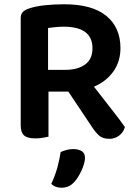

<svg xmlns="http://www.w3.org/2000/svg" viewBox="-20 -641 639 899"><path d="M207 -1Q198 1 181.5 4Q165 7 146 7Q108 7 92.5 -7Q77 -21 77 -54V-556Q77 -575 87 -585Q97 -595 115 -601Q147 -612 190.5 -616.5Q234 -621 280 -621Q412 -621 478 -566.5Q544 -512 544 -416Q544 -353 511 -306.5Q478 -260 420 -235Q464 -178 504.5 -126.5Q545 -75 565 -46Q557 -20 537 -5.5Q517 9 493 9Q462 9 445.5 -5Q429 -19 413 -43L300 -212H207ZM287 -314Q344 -314 378.5 -339Q413 -364 413 -415Q413 -516 278 -516Q258 -516 239.5 -514Q221 -512 205 -510V-314ZM327 212Q314 226 299.5 232Q285 238 268 238Q238 238 220 220Q238 182 248.5 143.5Q259 105 264 71Q277 65 292 61Q307 57 323 57Q347 57 362.5 66.5Q378 76 378 98Q378 110 373.5 126Q369 142 361.5 158Q354 174 345 188.5Q336 203 327 212Z"/></svg>

Font: Baloo Da 2 SemiBold
Style: Regular
Weight: 600
Designer: Noopur Datye, Sulekha Rajkumar and Ek Type
Foundry: Ek Type
Version: Version 1.640;hotconv 1.0.111;makeotfexe 2.5.65597; ttfautoh